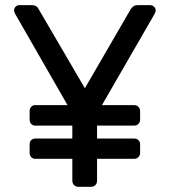

<svg xmlns="http://www.w3.org/2000/svg" viewBox="-20 -720 653 740"><path d="M34.2 -680.2Q34.2 -688 40 -694.1Q45.9 -700.2 54.2 -700.2H104Q122.1 -700.2 129.9 -683.1L307.1 -379.9L482.9 -683.1Q492.7 -700.2 509.8 -700.2H559.1Q566.9 -700.2 573.5 -694.1Q580.1 -688 580.1 -680.2Q580.1 -674.8 576.2 -667L373 -314.9H497.1Q506.8 -314.9 513.4 -308.3Q520 -301.8 520 -292V-258.8Q520 -249 513.4 -242.4Q506.8 -235.8 497.1 -235.8H354V-186H497.1Q506.8 -186 513.4 -179.9Q520 -173.8 520 -164.1V-130.9Q520 -121.1 513.4 -114.5Q506.8 -107.9 497.1 -107.9H354V-22.9Q354 -13.2 347.4 -6.6Q340.8 0 331.1 0H282.2Q272.5 0 265.6 -6.6Q258.8 -13.2 258.8 -22.9V-107.9H116.2Q106.4 -107.9 100.3 -114.5Q94.2 -121.1 94.2 -130.9V-164.1Q94.2 -173.8 100.1 -179.9Q106 -186 116.2 -186H258.8V-235.8H116.2Q106.4 -235.8 100.3 -242.4Q94.2 -249 94.2 -258.8V-292Q94.2 -301.8 100.1 -308.3Q106 -314.9 116.2 -314.9H240.2L38.1 -667Q34.2 -674.8 34.2 -680.2Z"/></svg>

Font: Rubik AZ
Style: Regular
Weight: 400
Designer: Hubert and Fischer
Foundry: Hubert & Fischer
Version: Version 2.000